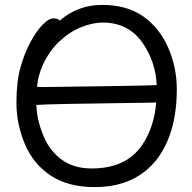

<svg xmlns="http://www.w3.org/2000/svg" viewBox="-20 -739 785 783"><path d="M354 -52Q495 -52 560 -148Q609 -221 617 -321Q593 -321 570 -320Q169 -315 128 -311Q131 -251 153 -195Q177 -130 227.5 -91Q278 -52 354 -52ZM156 -384Q571 -389 619 -392Q615 -487 561 -565Q503 -647 399 -647Q357 -647 309.5 -627.5Q262 -608 221 -569Q180 -530 154 -473Q135 -430 131 -385ZM366 24Q257 24 186 -23.5Q115 -71 81 -152.5Q47 -234 47 -320Q47 -405 63.5 -464Q80 -523 104.5 -568Q129 -613 154 -638.5Q179 -664 198 -664Q216 -664 224 -655Q297 -719 397 -719Q497 -719 563.5 -672.5Q630 -626 665.5 -545.5Q701 -465 701 -375Q701 -198 621 -91Q532 24 366 24Z"/></svg>

Font: LXGW WenKai Medium
Style: Regular
Weight: 500
Designer: LXGW / Fontworks Inc.
Foundry: LXGW / Fontworks Inc.
Version: Version 1.501; October 10, 2024